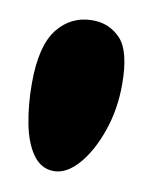

<svg xmlns="http://www.w3.org/2000/svg" viewBox="-51 -779 326 418"><g transform="rotate(10 112.0 -570.0)"><path d="M122 -739Q159 -739 184 -712.5Q209 -686 209 -612Q209 -557 192 -508.5Q175 -460 149 -430.5Q123 -401 95 -401Q67 -401 49 -426Q31 -451 23 -492.5Q15 -534 15 -581Q15 -664 44.5 -701.5Q74 -739 122 -739Z"/></g></svg>

Font: DynaPuff
Style: Bold
Weight: 700
Designer: Toshi Omagari, Jennifer Daniel
Foundry: Google Fonts
Version: Version 2.000